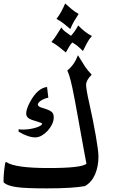

<svg xmlns="http://www.w3.org/2000/svg" viewBox="-20 -1090 653 1092"><path d="M85.9 -340.8V-355Q92.3 -354 98.4 -353.5Q104.5 -353 110.4 -353Q128.9 -353 148.2 -356Q167.5 -358.9 183.3 -363.8Q199.2 -368.7 209.5 -374.8Q219.7 -380.9 219.7 -386.7Q219.7 -390.1 195.3 -397.5Q176.3 -402.8 163.3 -407.5Q150.4 -412.1 142.8 -417.5Q135.3 -422.9 132.1 -429.7Q128.9 -436.5 128.9 -445.3Q128.9 -458 135.3 -475.6Q141.6 -493.2 151.4 -511.2Q161.1 -529.3 173.3 -545.7Q185.5 -562 197.8 -572.3Q210.4 -583 223.1 -588.6Q235.8 -594.2 247.6 -595.2L254.9 -534.2Q244.6 -532.7 234.1 -528.6Q223.6 -524.4 214.8 -519Q206.1 -513.7 200.7 -507.3Q195.3 -501 195.3 -495.1Q195.3 -484.4 217.3 -477.5Q238.8 -471.2 252.2 -465.8Q265.6 -460.4 272.9 -454.3Q280.3 -448.2 283 -440.7Q285.6 -433.1 285.6 -422.4Q285.6 -403.3 276.1 -383.3Q266.6 -363.3 251.5 -346.7Q236.3 -330.1 217.8 -319.3Q199.2 -308.6 180.7 -308.6Q141.1 -308.6 85.9 -340.8ZM16.6 -168Q64.5 -134.3 255.9 -134.3Q448.2 -134.3 471.7 -159.2Q470.2 -166 466.6 -185.3Q462.9 -204.6 458 -231.4Q453.1 -258.3 447.3 -290.5Q441.4 -322.8 435.5 -355.5Q429.7 -388.2 424.1 -418.9Q418.5 -449.7 414.1 -473.6Q409.7 -497.6 407 -512.7Q404.3 -527.8 403.8 -528.8Q397.5 -562.5 392.1 -587.9Q386.7 -613.3 381.8 -632.3Q377 -651.4 372.3 -665.3Q367.7 -679.2 362.8 -689.5Q401.9 -719.2 423.3 -775.9L436 -755.4Q448.2 -734.9 463.4 -711.9Q478.5 -689 501.5 -665.5Q469.7 -633.8 469.7 -607.4Q469.7 -596.2 473.9 -570.8Q478 -545.4 486.3 -509.8Q498 -458 507.8 -408.9Q517.6 -359.9 524.7 -318.8Q531.7 -277.8 535.9 -247.1Q540 -216.3 540 -200.2Q540 -143.6 520.8 -98.6Q501.5 -53.7 463.4 -31.7Q394.5 -18.6 245.1 -18.6Q121.6 -18.6 73.7 -25.9Q49.3 -29.3 30.3 -35.9Q11.2 -42.5 0 -53.7Q0 -81.5 2.4 -108.9Q4.9 -136.2 10.3 -166ZM379.9 -924.8Q361.8 -940.4 342.5 -955.8Q323.2 -971.2 301.3 -982.4Q316.9 -1002.9 328.9 -1024.9Q340.8 -1046.9 350.6 -1070.3Q367.7 -1054.7 386.7 -1038.6Q405.8 -1022.5 427.2 -1010.7Q413.6 -990.2 401.4 -969.2Q389.2 -948.2 379.9 -924.8ZM354.5 -791.5Q335.4 -807.1 315.7 -823Q295.9 -838.9 272.5 -851.6Q289.6 -870.6 302.2 -891.4Q314.9 -912.1 329.1 -934.1Q338.4 -918.5 354.2 -907.7Q370.1 -897 383.8 -886.2Q396.5 -900.4 406.5 -915Q416.5 -929.7 424.8 -945.3Q442.4 -927.2 461.2 -911.9Q480 -896.5 502.9 -885.3Q485.8 -866.7 474.1 -844.2Q462.4 -821.8 451.7 -799.8Q438 -814 423.1 -826.4Q408.2 -838.9 391.1 -848.6Q379.4 -835.9 371.1 -820.8Q362.8 -805.7 354.5 -791.5Z"/></svg>

Font: XB Niloofar
Style: Bold
Weight: 700
Designer: Behnam
Foundry: Irmug
Version: Version 7.201 2008